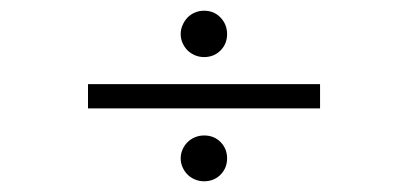

<svg xmlns="http://www.w3.org/2000/svg" viewBox="-20 -398 765 360"><path d="M405.8 -334Q405.8 -315.9 393.6 -303.5Q381.3 -291 362.8 -291Q353.5 -291 345.5 -294.4Q337.4 -297.9 331.5 -303.7Q325.7 -309.6 322.3 -317.4Q318.8 -325.2 318.8 -334Q318.8 -342.8 322.3 -350.8Q325.7 -358.9 331.5 -365Q337.4 -371.1 345.5 -374.5Q353.5 -377.9 362.8 -377.9Q381.3 -377.9 393.6 -365Q405.8 -352.1 405.8 -334ZM145 -194.8V-240.2H580.1V-194.8ZM405.8 -101.1Q405.8 -83 393.6 -70.6Q381.3 -58.1 362.8 -58.1Q353.5 -58.1 345.5 -61.5Q337.4 -64.9 331.5 -70.8Q325.7 -76.7 322.3 -84.5Q318.8 -92.3 318.8 -101.1Q318.8 -109.9 322.3 -117.7Q325.7 -125.5 331.5 -131.3Q337.4 -137.2 345.5 -140.6Q353.5 -144 362.8 -144Q381.3 -144 393.6 -131.6Q405.8 -119.1 405.8 -101.1Z"/></svg>

Font: Scheherazade
Style: Regular
Weight: 400
Designer: SIL International
Foundry: SIL International
Version: Version 2.100 (build 932/914)